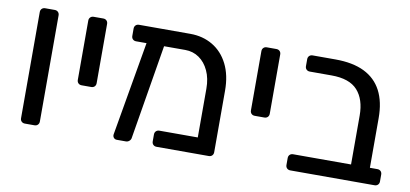

<svg xmlns="http://www.w3.org/2000/svg" viewBox="-58 -753 2000 936"><g transform="rotate(10 941.5 -285.5)"><path d="M100 0Q89.8 0 83.4 -6.4Q77.1 -12.7 77.1 -22.9V-548.1Q77.1 -558.3 83.4 -564.6Q89.8 -571 100 -571H147.4Q157.6 -571 163.9 -564.6Q170.3 -558.3 170.3 -548.1V-22.9Q170.3 -12.7 163.9 -6.4Q157.6 0 147.4 0Z M340.1 -231.9Q329.9 -231.9 323.6 -238.2Q317.2 -244.6 317.2 -254.8V-548.1Q317.2 -558.3 323.6 -564.6Q329.9 -571 340.1 -571H387.5Q397.7 -571 404.1 -564.6Q410.4 -558.3 410.4 -548.1V-254.8Q410.4 -244.6 404.1 -238.2Q397.7 -231.9 387.5 -231.9Z M807.9 -489.4 564.5 -489.2Q554.3 -489.2 547.9 -495.6Q541.6 -501.9 541.6 -512.1V-548.1Q541.6 -558.3 547.9 -564.6Q554.3 -571 564.5 -571H818.7Q880.6 -571 929.3 -542.2Q978 -513.4 1005.6 -458.7Q1033.2 -404 1033.2 -327V-22.9Q1033.2 -12.7 1026.9 -6.4Q1020.5 0 1010.3 0H751.9Q741.7 0 735.3 -6.4Q728.9 -12.7 728.9 -22.9V-57Q728.9 -67.2 735.3 -73.6Q741.7 -79.9 751.9 -79.9H941.9V-321.1Q941.9 -372.1 924.2 -409.9Q906.6 -447.8 876.4 -468.6Q846.2 -489.4 807.9 -489.4ZM555.1 0Q545.7 0 539.8 -6.8Q534 -13.6 535.4 -23.7L620.2 -513.6Q622.4 -523.8 629.3 -529.4Q636.2 -534.9 645.6 -533.3L685.8 -530.9Q696 -530.1 701.8 -522.4Q707.7 -514.8 705.5 -505.4L625.6 -23.7Q624.8 -13.6 617.2 -6.8Q609.6 0 600.2 0Z M1197.1 -231.9Q1186.9 -231.9 1180.6 -238.2Q1174.2 -244.6 1174.2 -254.8V-548.1Q1174.2 -558.3 1180.6 -564.6Q1186.9 -571 1197.1 -571H1244.5Q1254.7 -571 1261.1 -564.6Q1267.4 -558.3 1267.4 -548.1V-254.8Q1267.4 -244.6 1261.1 -238.2Q1254.7 -231.9 1244.5 -231.9Z M1413.9 0Q1403.7 0 1397.3 -6.4Q1390.9 -12.7 1390.9 -22.9V-57Q1390.9 -67.2 1397.3 -73.6Q1403.7 -79.9 1413.9 -79.9H1700.6V-321.6Q1700.6 -401.9 1660.6 -446.4Q1620.6 -490.9 1531.6 -490.9H1423.9Q1413.7 -490.9 1407.3 -497.3Q1400.9 -503.6 1400.9 -513.8V-548.1Q1400.9 -558.3 1407.3 -564.6Q1413.7 -571 1423.9 -571H1536.6Q1623.1 -571 1680 -543.1Q1736.9 -515.2 1765.4 -460.7Q1793.9 -406.1 1793.9 -325.3V-79.9H1830.9Q1841.1 -79.9 1847.5 -73.6Q1853.9 -67.2 1853.9 -57V-22.9Q1853.9 -12.7 1847.5 -6.4Q1841.1 0 1830.9 0Z"/></g></svg>

Font: Rubik Light
Style: Regular
Weight: 300
Designer: Hubert and Fischer
Foundry: Hubert and Fischer
Version: Version 2.300;gftools[0.9.30]